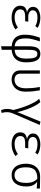

<svg xmlns="http://www.w3.org/2000/svg" viewBox="1443 -2033 806 3732"><g transform="rotate(90 1846.0 -167.0)"><path d="M392.3 -252.8H302.6Q228.7 -252.8 195.6 -230.3Q162.6 -207.7 162.6 -157.4Q162.6 -108.2 204.1 -77.9Q245.6 -47.7 316.9 -47.7Q379 -47.7 426.9 -65.9Q474.9 -84.1 512.8 -112.3L551.3 -64.1Q515.4 -34.9 453.8 -12.3Q392.3 10.3 314.4 10.3Q251.3 10.3 200.8 -9.2Q150.3 -28.7 120.8 -66.2Q91.3 -103.6 91.3 -157.4Q91.3 -219.5 126.4 -250Q161.5 -280.5 223.6 -288.7Q169.7 -300 141.5 -331Q113.3 -362.1 113.3 -405.1Q113.3 -453.3 142.3 -484.9Q171.3 -516.4 219.2 -532.3Q267.2 -548.2 324.6 -548.2Q371.8 -548.2 427.2 -535.4Q482.6 -522.6 521.5 -493.8L486.7 -449.7Q449.7 -472.8 406.9 -482.6Q364.1 -492.3 322.6 -492.3Q255.9 -492.3 218.2 -469.7Q180.5 -447.2 180.5 -400Q180.5 -360 215.4 -336.7Q250.3 -313.3 308.2 -313.3H402.1Z M1028.7 -548.2Q1112.8 -548.2 1152.3 -480Q1191.8 -411.8 1191.8 -273.8Q1191.8 -178.5 1161.5 -118.2Q1131.3 -57.9 1076.7 -27.4Q1022.1 3.1 948.2 8.7V203.6L879 214.4V8.7Q764.6 0 709.5 -64.4Q654.4 -128.7 654.4 -244.6Q654.4 -340 673.1 -412.1Q691.8 -484.1 712.3 -538.5H784.6Q754.9 -451.3 740.3 -385.9Q725.6 -320.5 725.6 -265.6Q725.6 -201.5 739 -155.4Q752.3 -109.2 785.6 -82.3Q819 -55.4 879 -48.7V-325.1Q879 -394.4 892.6 -444.4Q906.2 -494.4 939 -521.3Q971.8 -548.2 1028.7 -548.2ZM1028.2 -490.8Q988.2 -490.8 971.5 -463.6Q954.9 -436.4 951.5 -393.3Q948.2 -350.3 948.2 -302.6V-47.2Q1046.2 -56.4 1082.8 -112.1Q1119.5 -167.7 1119.5 -274.4Q1119.5 -387.2 1100 -439Q1080.5 -490.8 1028.2 -490.8Z M1735.9 -538.5Q1748.2 -468.7 1754.9 -403.8Q1761.5 -339 1761.5 -261Q1761.5 -165.6 1726.9 -105.9Q1692.3 -46.2 1638.7 -17.9Q1585.1 10.3 1527.2 10.3Q1449.7 10.3 1399 -32.1Q1348.2 -74.4 1348.2 -159.5V-538.5H1411.8V-166.7Q1411.8 -106.7 1442.8 -76.4Q1473.8 -46.2 1528.2 -46.2Q1556.9 -46.2 1586.4 -56.2Q1615.9 -66.2 1640.8 -90.5Q1665.6 -114.9 1681 -158.5Q1696.4 -202.1 1696.4 -268.7Q1696.4 -322.1 1691 -389.5Q1685.6 -456.9 1670.3 -538.5Z M2343.6 -550.3 2408.7 -535.9 2184.6 -14.9Q2163.6 34.9 2160.3 85.4Q2156.9 135.9 2174.4 205.1L2122.1 215.4Q2106.2 184.1 2100.3 143.1Q2094.4 102.1 2099 59Q2103.6 15.9 2118.5 -22.1Q2102.6 -90.8 2077.9 -167.7Q2053.3 -244.6 2023.3 -316.4Q1993.3 -388.2 1961.3 -443.6Q1929.2 -499 1899 -524.6L1965.1 -547.7Q2002.1 -507.7 2037.9 -440Q2073.8 -372.3 2105.1 -285.4Q2136.4 -198.5 2159 -100.5Z M2853.8 -252.8H2764.1Q2690.3 -252.8 2657.2 -230.3Q2624.1 -207.7 2624.1 -157.4Q2624.1 -108.2 2665.6 -77.9Q2707.2 -47.7 2778.5 -47.7Q2840.5 -47.7 2888.5 -65.9Q2936.4 -84.1 2974.4 -112.3L3012.8 -64.1Q2976.9 -34.9 2915.4 -12.3Q2853.8 10.3 2775.9 10.3Q2712.8 10.3 2662.3 -9.2Q2611.8 -28.7 2582.3 -66.2Q2552.8 -103.6 2552.8 -157.4Q2552.8 -219.5 2587.9 -250Q2623.1 -280.5 2685.1 -288.7Q2631.3 -300 2603.1 -331Q2574.9 -362.1 2574.9 -405.1Q2574.9 -453.3 2603.8 -484.9Q2632.8 -516.4 2680.8 -532.3Q2728.7 -548.2 2786.2 -548.2Q2833.3 -548.2 2888.7 -535.4Q2944.1 -522.6 2983.1 -493.8L2948.2 -449.7Q2911.3 -472.8 2868.5 -482.6Q2825.6 -492.3 2784.1 -492.3Q2717.4 -492.3 2679.7 -469.7Q2642.1 -447.2 2642.1 -400Q2642.1 -360 2676.9 -336.7Q2711.8 -313.3 2769.7 -313.3H2863.6Z M3410.8 -543.6Q3468.2 -543.6 3532.6 -542.3Q3596.9 -541 3644.6 -539.5V-477.4L3509.2 -486.7Q3548.2 -465.6 3576.4 -413.1Q3604.6 -360.5 3604.6 -275.4Q3604.6 -143.6 3547.9 -66.7Q3491.3 10.3 3384.6 10.3Q3312.8 10.3 3263.1 -25.1Q3213.3 -60.5 3187.7 -123.6Q3162.1 -186.7 3162.1 -269.7Q3162.1 -352.3 3191.8 -413.8Q3221.5 -475.4 3277.2 -509.5Q3332.8 -543.6 3410.8 -543.6ZM3231.8 -269.7Q3231.8 -156.9 3271 -101.5Q3310.3 -46.2 3384.6 -46.2Q3534.9 -46.2 3534.9 -271.3Q3534.9 -355.4 3512.3 -408.2Q3489.7 -461 3454.4 -489.2Q3406.7 -489.7 3366.2 -481Q3325.6 -472.3 3295.4 -449Q3265.1 -425.6 3248.5 -382.3Q3231.8 -339 3231.8 -269.7Z"/></g></svg>

Font: Fira Code Light
Style: Regular
Weight: 300
Monospace: yes
Designer: Carrois Corporate, Edenspiekermann AG, Nikita Prokopov
Foundry: Carrois Corporate, Edenspiekermann AG, Nikita Prokopov
Version: Version 6.000; ttfautohint (v1.8.2) -l 8 -r 50 -G 200 -x 14 